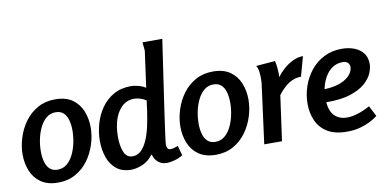

<svg xmlns="http://www.w3.org/2000/svg" viewBox="-74 -986 2443 1214"><g transform="rotate(-10 1148.0 -378.5)"><path d="M213 12Q145 12 102.5 -18Q60 -48 40.5 -96.5Q21 -145 21 -201Q21 -255 38.5 -310Q56 -365 89 -410Q122 -455 171 -482.5Q220 -510 283 -510Q352 -510 394 -480Q436 -450 455.5 -401.5Q475 -353 475 -297Q475 -243 457.5 -188Q440 -133 407 -88Q374 -43 325 -15.5Q276 12 213 12ZM224 -69Q257 -69 282 -89Q307 -109 324 -143Q341 -177 349.5 -217.5Q358 -258 358 -298Q358 -334 350 -363.5Q342 -393 323.5 -411Q305 -429 272 -429Q239 -429 214 -409Q189 -389 172 -355Q155 -321 146.5 -281Q138 -241 138 -200Q138 -165 146 -135Q154 -105 173 -87Q192 -69 224 -69Z M896 -714 891 -769H1018Q999 -639 982 -523.5Q965 -408 952 -318Q939 -228 931.5 -172Q924 -116 924 -104Q924 -95 929 -84Q934 -73 949 -73Q959 -73 973 -77Q987 -81 997 -85L1014 -22Q992 -8 963 0.5Q934 9 908 9Q878 9 855 -10.5Q832 -30 826 -59H822Q793 -20 753.5 -4Q714 12 682 12Q624 12 587.5 -17.5Q551 -47 534 -95.5Q517 -144 517 -201Q517 -256 532.5 -310.5Q548 -365 579.5 -410Q611 -455 658.5 -482Q706 -509 770 -509Q788 -509 814 -503Q840 -497 864 -482ZM634 -204Q634 -150 650 -110Q666 -70 705 -70Q737 -70 760 -92.5Q783 -115 799.5 -153Q816 -191 826.5 -238Q837 -285 844 -334L853 -403Q814 -427 776 -427Q712 -427 673 -366.5Q634 -306 634 -204Z M1226 12Q1158 12 1115.5 -18Q1073 -48 1053.5 -96.5Q1034 -145 1034 -201Q1034 -255 1051.5 -310Q1069 -365 1102 -410Q1135 -455 1184 -482.5Q1233 -510 1296 -510Q1365 -510 1407 -480Q1449 -450 1468.5 -401.5Q1488 -353 1488 -297Q1488 -243 1470.5 -188Q1453 -133 1420 -88Q1387 -43 1338 -15.5Q1289 12 1226 12ZM1237 -69Q1270 -69 1295 -89Q1320 -109 1337 -143Q1354 -177 1362.5 -217.5Q1371 -258 1371 -298Q1371 -334 1363 -363.5Q1355 -393 1336.5 -411Q1318 -429 1285 -429Q1252 -429 1227 -409Q1202 -389 1185 -355Q1168 -321 1159.5 -281Q1151 -241 1151 -200Q1151 -165 1159 -135Q1167 -105 1186 -87Q1205 -69 1237 -69Z M1695 -507Q1701 -486 1703.5 -455Q1706 -424 1704 -402Q1723 -428 1750 -452Q1777 -476 1809.5 -491.5Q1842 -507 1875 -507L1840 -381Q1798 -381 1761.5 -357.5Q1725 -334 1691 -289L1651 0H1537L1585 -363Q1587 -373 1588 -386.5Q1589 -400 1589 -413Q1589 -433 1586.5 -456.5Q1584 -480 1573 -497Z M2124 -510Q2167 -510 2203 -496.5Q2239 -483 2260.5 -455.5Q2282 -428 2282 -384Q2282 -359 2268.5 -326.5Q2255 -294 2220.5 -263.5Q2186 -233 2125 -213Q2064 -193 1969 -194Q1975 -132 2005.5 -104Q2036 -76 2083 -76Q2115 -76 2153 -88Q2191 -100 2231 -122L2266 -54Q2266 -54 2252.5 -44Q2239 -34 2213 -21Q2187 -8 2150.5 2Q2114 12 2068 12Q1990 12 1942.5 -17Q1895 -46 1873 -95.5Q1851 -145 1851 -204Q1851 -261 1869.5 -315.5Q1888 -370 1923 -414Q1958 -458 2009 -484Q2060 -510 2124 -510ZM2115 -426Q2076 -426 2047 -405.5Q2018 -385 1999.5 -351Q1981 -317 1973 -277Q2039 -280 2080 -297.5Q2121 -315 2140 -339.5Q2159 -364 2159 -387Q2159 -404 2148 -415Q2137 -426 2115 -426Z"/></g></svg>

Font: Rosario
Style: Bold Italic
Weight: 700
Italic angle: -8.05°
Designer: Hector Gatti
Foundry: Omnibus Type
Version: Version 1.101; ttfautohint (v1.8.1.43-b0c9)